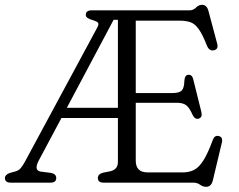

<svg xmlns="http://www.w3.org/2000/svg" viewBox="-25 -742 970 780"><path d="M454 -84V-262.5H224.5L132.5 -90Q111.5 -50.5 139.5 -45L182.5 -39.5Q203.5 -35 203.5 -19Q203.5 0 180 0H18.5Q-5 0 -5 -19Q-5 -32 15 -39.5L35.5 -45Q50 -48.5 58.5 -58.2Q67 -68 76.5 -85.5L369.5 -629Q378 -644 373 -649.8Q368 -655.5 352.5 -660Q323.5 -667.5 323.5 -681Q323.5 -700 347 -700H745Q760 -700 771.2 -711.2Q782.5 -722.5 795.5 -722.5Q815.5 -722.5 822 -697L857.5 -564Q863.5 -541.5 843 -537.5Q825 -534 815.5 -557Q797.5 -603 781.8 -624.5Q766 -646 748 -652Q730 -658 706 -658H526.5V-364H675.5Q704 -364 713.8 -374.8Q723.5 -385.5 724 -414Q725.5 -436.5 739 -438Q755.5 -440 760 -420L793 -287.5Q798.5 -265 782 -260Q767.5 -255.5 757.5 -275Q746 -302 733 -313.2Q720 -324.5 693 -324.5H526.5V-89.5Q526.5 -66 538.2 -53.8Q550 -41.5 577 -41.5H716Q743 -41.5 763 -51.5Q783 -61.5 801 -89.8Q819 -118 839.5 -173.5Q846.5 -193 863 -189.5Q882 -186 876 -161.5L839.5 -8.5Q833 17 812.5 17Q799.5 17 787.8 8.5Q776 0 761 0H396Q372.5 0 372.5 -19Q372.5 -34.5 393.5 -40.5L422 -46Q454 -53 454 -84ZM436.5 -661.5 246.5 -304H454V-661.5Z"/></svg>

Font: Fraunces 72pt SuperSoft Light
Style: Regular
Weight: 300
Version: Version 1.000;[0bf87f6ff]